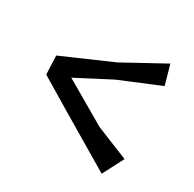

<svg xmlns="http://www.w3.org/2000/svg" viewBox="-130 -683 845 838"><g transform="rotate(30 293.0 -264.0)"><path d="M500 -546.9 296.9 -435.5 50.8 -328.1 54.7 -234.4 210.9 -140.6 480.5 19.5 535.2 -85.9 371.1 -152.3 156.2 -277.3 327.1 -366.2 527.3 -449.2Z"/></g></svg>

Font: MaokenAssortedSans-Lite
Style: Lite
Weight: 400
Version: Version 1.400